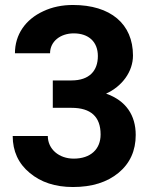

<svg xmlns="http://www.w3.org/2000/svg" viewBox="-20 -741 614 771"><path d="M192 -308H267C345 -308 384 -272 384 -201C384 -142 344 -104 276 -104C217 -104 172 -142 172 -195H31C31 -134 54 -84 99 -47C144 -9 202 10 273 10C349 10 410 -9 456 -47C502 -85 525 -136 525 -199C525 -278 486 -337 406 -365C470 -394 514 -453 514 -518C514 -645 424 -721 273 -721C230 -721 190 -713 154 -696C82 -663 40 -602 40 -527H181C181 -575 223 -607 276 -607C336 -607 373 -573 373 -516C373 -457 339 -418 267 -418H192Z"/></svg>

Font: Noto Sans KR Bold
Style: Regular
Weight: 700
Designer: Ryoko NISHIZUKA  (kana & ideographs); Paul D. Hunt (Latin, Greek & Cyrillic); Wenlong ZHANG  (bopomofo); Sandoll Communi
Foundry: Adobe Systems Incorporated
Version: Version 1.004;PS 1.004;hotconv 1.0.82;makeotf.lib2.5.63406